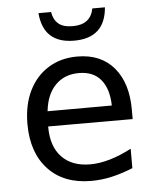

<svg xmlns="http://www.w3.org/2000/svg" viewBox="-55 -820 712 881"><g transform="rotate(-5 301.0 -380.0)"><path d="M308.1 -633.8Q166.5 -633.8 155.3 -773.9H213.4Q218.8 -738.8 241 -719.7Q263.2 -700.7 307.6 -700.7Q389.6 -700.7 403.3 -773.9H461.4Q450.2 -633.8 308.1 -633.8ZM330.6 14.2Q203.6 14.2 132.1 -62.5Q60.5 -139.2 60.5 -271Q60.5 -359.4 92.3 -424.1Q124 -488.8 181.4 -524.4Q238.8 -560.1 314.9 -560.1Q423.3 -560.1 483.4 -489.3Q543.5 -418.5 543.5 -295.9V-252H154.3V-249Q154.3 -159.7 201.2 -110.8Q248 -62 332 -62Q417 -62 522.5 -117.2V-27.8Q470.7 -6.8 423.6 3.7Q376.5 14.2 330.6 14.2ZM453.6 -322.3Q452.1 -398.9 417.2 -441.4Q382.3 -483.9 315.9 -483.9Q249.5 -483.9 207.8 -441.7Q166 -399.4 157.7 -321.8Z"/></g></svg>

Font: Vazir Code Hack
Style: Code-Hack
Weight: 400
Foundry: DejaVu fonts team - Redesigned by Saber Rastikerdar
Version: Version 1.1.2